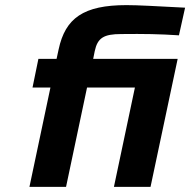

<svg xmlns="http://www.w3.org/2000/svg" viewBox="-20 -730 743 750"><path d="M454 -597C543 -598 603 -597 679 -592L703 -700C586 -706 520 -710 474 -710C306 -710 235 -659 209 -537L201 -500H130L107 -388H177L95 0H238L320 -388H507L425 0H568L674 -500H344L350 -530C361 -582 385 -597 454 -597Z"/></svg>

Font: LT Wave Bold
Style: Italic
Weight: 700
Designer: Daniel Lyons
Version: Version 2.5 (Glyphs App)